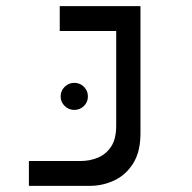

<svg xmlns="http://www.w3.org/2000/svg" viewBox="-20 -606 626 626"><path d="M74.2 0V-81.1H244.1Q272 -81.1 298.3 -91.6Q324.7 -102.1 341.8 -127.2Q358.9 -152.3 358.9 -196.8V-504.9H174.8V-585.9H438V-171.4Q438 -111.3 414.3 -73.5Q390.6 -35.6 352.8 -17.8Q314.9 0 272 0ZM222.2 -247.6Q204.1 -247.6 190.9 -260.5Q177.7 -273.4 177.7 -291.5Q177.7 -310.1 190.9 -323Q204.1 -335.9 222.2 -335.9Q240.7 -335.9 253.7 -323Q266.6 -310.1 266.6 -291.5Q266.6 -273.4 253.7 -260.5Q240.7 -247.6 222.2 -247.6Z"/></svg>

Font: CaskaydiaMono NF SemiLight
Style: Regular
Weight: 350
Designer: Aaron Bell
Foundry: Saja Typeworks
Version: Version 2111.001; ttfautohint (v1.8.4);Nerd Fonts 3.1.1